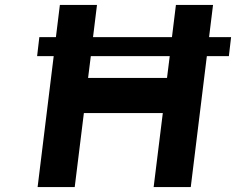

<svg xmlns="http://www.w3.org/2000/svg" viewBox="-20 -756 1006 776"><path d="M905 -529H816L751 0H601L638 -299H319L282 0H132L197 -529H130L139 -606H206L222 -736H372L356 -606H675L691 -736H841L825 -606H914ZM666 -529H347L336 -441H655Z"/></svg>

Font: Josefin Sans
Style: Bold Italic
Weight: 700
Italic angle: -7°
Designer: Santiago Orozco
Foundry: Typemade
Version: Version 2.000